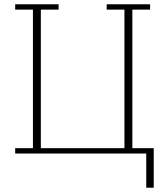

<svg xmlns="http://www.w3.org/2000/svg" viewBox="-20 -718 782 898"><path d="M664 0H51V-25H134V-673H51V-698H254V-673H171V-25H562V-673H479V-698H682V-673H599V-25H699V160H664Z"/></svg>

Font: IBM Plex Serif ExtLt
Style: Regular
Weight: 200
Designer: Mike Abbink, Paul van der Laan, Pieter van Rosmalen
Foundry: Bold Monday
Version: Version 3.001